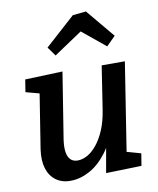

<svg xmlns="http://www.w3.org/2000/svg" viewBox="-90 -882 792 963"><g transform="rotate(-10 306.0 -400.5)"><path d="M193 11Q149 12 118 -10.5Q87 -33 74.5 -73.5Q62 -114 70 -170L117 -467L127 -444L45 -466L55 -529L246 -536L192 -197Q187 -162 190.5 -136.5Q194 -111 207.5 -97Q221 -83 244 -83Q268 -83 293 -96.5Q318 -110 341.5 -138.5Q365 -167 383.5 -210Q402 -253 411 -312L445 -532H563L490 -66L475 -88L564 -63L554 -1L373 4L405 -177L441 -239Q420 -151 378.5 -96Q337 -41 288.5 -15Q240 11 193 11ZM226 -621 193 -667 346 -805 414 -812 535 -667 489 -621 334 -748 414 -747Z"/></g></svg>

Font: Bitter Thin SemiBold
Style: Italic
Weight: 600
Italic angle: -9°
Version: Version 2.002